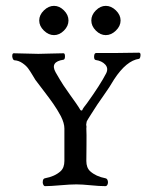

<svg xmlns="http://www.w3.org/2000/svg" viewBox="-20 -632 534 656"><path d="M307.5 -596.5Q323 -612 341.5 -612Q360 -612 376 -596.5Q392 -581 392 -562Q392 -543 376 -527.5Q360 -512 341.5 -512Q323 -512 307.5 -527.5Q292 -543 292 -562Q292 -581 307.5 -596.5ZM130 -596.5Q146 -612 164.5 -612Q183 -612 198.5 -596.5Q214 -581 214 -562Q214 -543 198.5 -527.5Q183 -512 164.5 -512Q146 -512 130 -527.5Q114 -543 114 -562Q114 -581 130 -596.5ZM30 -426Q26 -426 23.5 -432Q21 -438 22 -444Q23 -450 27 -450Q43 -450 69 -449Q95 -448 111 -448Q127 -448 152 -449Q177 -450 197 -450Q202 -450 202 -439.5Q202 -429 197 -428Q150 -421 170 -385Q186 -357 196.5 -341Q207 -325 219 -308.5Q231 -292 240 -279Q244 -273 249 -265.5Q254 -258 254.5 -256.5Q255 -255 258 -254.5Q261 -254 261.5 -256.5Q262 -259 267 -266Q272 -273 277 -279Q323 -343 343 -382Q351 -399 339.5 -411.5Q328 -424 307 -427Q301 -428 301.5 -439.5Q302 -451 309 -451H381Q396 -451 418 -451.5Q440 -452 455 -452Q461 -452 460 -442Q459 -432 455 -431Q412 -425 370 -361Q355 -335 333.5 -305Q312 -275 294 -246Q291 -241 287 -235Q283 -229 282 -227Q281 -225 278.5 -221Q276 -217 276 -215.5Q276 -214 275 -209.5Q274 -205 275 -202.5Q276 -200 275 -193Q276 -176 275.5 -136.5Q275 -97 275 -82Q275 -59 288 -47Q308 -29 340 -23Q346 -22 348 -15Q350 -8 347.5 -2Q345 4 340 4Q320 4 290 1Q260 -2 241 -2Q220 -2 186 1Q152 4 134 4Q130 4 127.5 -2Q125 -8 126.5 -15Q128 -22 134 -23Q167 -29 187 -47Q200 -59 200 -82V-193Q200 -211 188 -235Q175 -259 162 -277.5Q149 -296 131 -319.5Q113 -343 101 -359Q99 -362 91 -375.5Q83 -389 76 -398.5Q69 -408 56.5 -416.5Q44 -425 30 -426Z"/></svg>

Font: EB Garamond
Style: SC
Weight: 400
Version: Version 000.010